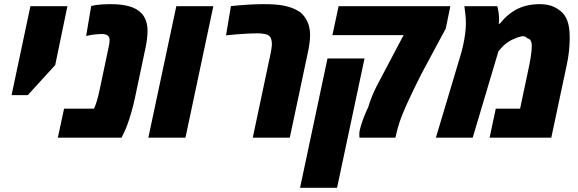

<svg xmlns="http://www.w3.org/2000/svg" viewBox="-20 -661 2776 922"><path d="M35.6 -204.1 126 -631.3H303.7L245.1 -348.6L113.3 -204.1Z M257.8 0 287.6 -139.2H431.6Q437.5 -151.9 444.6 -174.6Q451.7 -197.3 457 -223.1L502 -436Q503.9 -443.8 505.1 -452.4Q506.3 -460.9 506.3 -468.8Q506.3 -475.1 504.4 -480.5Q502.4 -485.8 497.6 -490.2Q493.2 -493.7 486.3 -495.6Q479.5 -497.6 470.2 -497.6Q456.1 -497.6 437.5 -495.8Q418.9 -494.1 393.6 -488.3L418 -632.3Q439.5 -637.7 465.8 -639.4Q492.2 -641.1 511.7 -641.1Q564.5 -641.1 600.8 -630.6Q637.2 -620.1 658.2 -598.6Q672.9 -583.5 680.7 -562Q688.5 -540.5 688.5 -512.2Q688.5 -495.1 685.8 -472.7Q683.1 -450.2 678.2 -428.7L627.4 -188Q620.6 -156.7 611.3 -123.8Q602.1 -90.8 592 -63.5Q582 -36.1 573.7 -20.5L564 0Z M692.4 0 826.7 -631.3H1004.4L870.6 0Z M1193.8 0 1279.8 -405.8Q1282.2 -418.5 1283.9 -429.7Q1285.6 -440.9 1285.6 -450.2Q1285.6 -462.4 1282.2 -473.6Q1278.8 -484.9 1270.5 -490.2Q1267.6 -492.7 1262.9 -494.4Q1258.3 -496.1 1252.9 -497.6Q1244.1 -499.5 1233.9 -500.2Q1223.6 -501 1216.3 -501Q1198.2 -501 1172.6 -499.8Q1147 -498.5 1118.9 -496.3Q1090.8 -494.1 1065.4 -491.2L1088.9 -631.8Q1136.7 -636.7 1176.3 -638.9Q1215.8 -641.1 1245.1 -641.1Q1307.1 -641.1 1343 -633.8Q1378.9 -626.5 1402.3 -613.8Q1418.9 -606 1430.2 -594.7Q1441.4 -583.5 1448.2 -571.3Q1460 -552.7 1464.6 -532.5Q1469.2 -512.2 1469.2 -493.2Q1469.2 -475.1 1465.8 -450.4Q1462.4 -425.8 1456.1 -397.9L1371.6 0Z M1706.1 0Q1706.1 -4.9 1705.6 -12Q1705.1 -19 1706.1 -28.3Q1708.5 -42 1714.8 -62.5Q1721.2 -83 1730.2 -105.7Q1739.3 -128.4 1749 -148.4Q1751.5 -157.7 1755.9 -170.7Q1760.3 -183.6 1767.8 -201.9Q1775.4 -220.2 1787.6 -245.1L1918 -492.2H1576.2L1606 -631.3H2142.6L2120.6 -523.9L2003.9 -306.6Q1997.1 -292.5 1990.5 -279.5Q1983.9 -266.6 1977.3 -253.2Q1970.7 -239.7 1963.9 -225.6Q1957 -211.4 1949.5 -195.1Q1941.9 -178.7 1933.1 -159.7Q1922.4 -136.2 1913.8 -115.2Q1905.3 -94.2 1897.9 -72Q1890.6 -49.8 1883.8 -21.5L1878.9 0ZM1420.9 240.7 1552.7 -380.4H1730.5L1598.6 240.7Z M2073.2 0 2189.9 -390.1Q2197.8 -415.5 2204.1 -444.1Q2210.4 -472.7 2213.9 -500.7Q2217.3 -528.8 2217.3 -551.3Q2217.3 -561.5 2216.6 -571.5Q2215.8 -581.5 2214.4 -595.7Q2212.9 -609.9 2210 -631.3H2368.2Q2372.1 -616.2 2374.3 -600.1Q2376.5 -584 2376.5 -568.8Q2376.5 -563 2376 -557.9Q2375.5 -552.7 2375 -547.4H2380.4Q2418 -594.7 2464.4 -617.9Q2510.7 -641.1 2572.8 -641.1Q2614.3 -641.1 2643.8 -626.2Q2673.3 -611.3 2689.5 -589.8Q2698.7 -576.7 2704.6 -560.8Q2710.4 -544.9 2713.1 -524.9Q2715.8 -504.9 2715.8 -479.5Q2715.8 -448.7 2712.2 -414.1Q2708.5 -379.4 2700.2 -342.8L2627.4 0H2331.1L2360.8 -139.2H2477.5L2522 -349.6Q2525.4 -366.7 2528.1 -382.8Q2530.8 -398.9 2532.2 -413.6Q2533.7 -428.2 2533.7 -440.9Q2533.7 -450.2 2531.7 -457.8Q2529.8 -465.3 2525.6 -470.2Q2521.5 -475.1 2514.2 -476.1Q2500.5 -490.2 2483.4 -486.3Q2466.3 -482.4 2447.3 -473.6Q2430.2 -467.3 2412.8 -454.3Q2395.5 -441.4 2384.8 -427.7L2373.5 -414.6L2250 0Z"/></svg>

Font: Open Sans SemiCondensed ExtraBold
Style: Italic
Weight: 800
Width: 4
Italic angle: -12°
Designer: Monotype Design Team
Foundry: Monotype Imaging Inc.
Version: Version 3.003